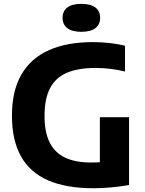

<svg xmlns="http://www.w3.org/2000/svg" viewBox="-20 -968 753 996"><path d="M464.5 8.5Q324 8.5 230 -32.2Q136 -73 89 -156.5Q42 -240 42 -368.5Q42 -496 90.5 -580.5Q139 -665 232.5 -707.2Q326 -749.5 461.5 -749.5Q505 -749.5 546.8 -745Q588.5 -740.5 628.5 -731V-597Q589.5 -606.5 551.8 -611Q514 -615.5 476 -615.5Q385.5 -615.5 327 -590.5Q268.5 -565.5 239.8 -510.8Q211 -456 211 -366Q211 -282 237.8 -228.8Q264.5 -175.5 318 -150.2Q371.5 -125 452 -125Q482.5 -125 512.5 -127.2Q542.5 -129.5 567.5 -133.5L498 -73V-360H649.5V-8Q601.5 0 555.8 4.2Q510 8.5 464.5 8.5ZM402 -803Q353.5 -803 329 -822.2Q304.5 -841.5 304.5 -875.5Q304.5 -910 329 -929Q353.5 -948 402 -948Q450.5 -948 475 -929Q499.5 -910 499.5 -875.5Q499.5 -841.5 475 -822.2Q450.5 -803 402 -803Z"/></svg>

Font: Encode Sans Condensed Thin
Style: Bold
Weight: 700
Version: Version 3.002